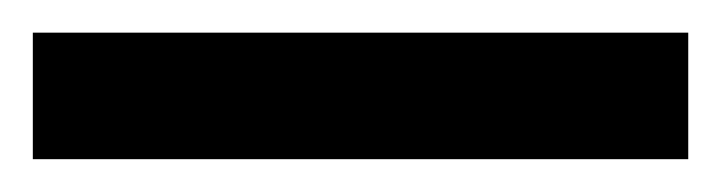

<svg xmlns="http://www.w3.org/2000/svg" viewBox="-20 26 439 117"><path d="M0 123V45.9H399.4V123Z"/></svg>

Font: Monda Medium
Style: Regular
Weight: 500
Designer: Vernon Adams
Foundry: Vernon Adams
Version: Version 2.200